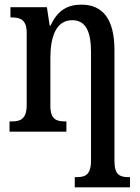

<svg xmlns="http://www.w3.org/2000/svg" viewBox="-20 -567 601 827"><path d="M302 240H540V196H535C497 196 473 187 473 127V-351C473 -488 420 -547 331 -547C275 -547 229 -526 198 -457H194L182 -536H25V-492H29C67 -492 95 -483 95 -425V-115C95 -54 68 -44 30 -44H21V0H266V-44H261C224 -44 197 -52 197 -111V-318C197 -403 219 -480 291 -480C351 -480 372 -428 372 -343V124C372 187 347 196 309 196H302Z"/></svg>

Font: Noto Serif Condensed Medium
Style: Regular
Weight: 500
Width: 3
Designer: Monotype Design Team
Foundry: Monotype Imaging Inc.
Version: Version 2.015